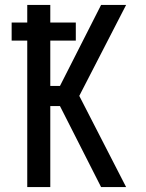

<svg xmlns="http://www.w3.org/2000/svg" viewBox="-20 -755 588 775"><path d="M90 0V-591H27V-664H90V-735H183V-664H286V-591H183V-408H222L388 -735H489L300 -368L489 0H388L222 -327H183V0Z"/></svg>

Font: Iosevka Semi-Condensed Medium
Style: Regular
Weight: 500
Monospace: yes
Designer: Belleve Invis
Foundry: Belleve Invis
Version: Version 27.3.5